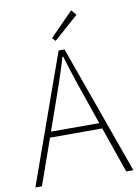

<svg xmlns="http://www.w3.org/2000/svg" viewBox="-100 -999 774 1065"><g transform="rotate(-10 287.0 -466.5)"><path d="M263 -781 402 -904 377 -933 246 -800ZM11 0H48L139 -258H433L523 0H563L303 -726H270ZM150 -290 201 -435C232 -523 258 -597 285 -688H289C316 -597 341 -523 372 -435L422 -290Z"/></g></svg>

Font: Harano Aji Gothic KR ExtraLight
Style: Regular
Weight: 250
Foundry: Masamichi Hosoda
Version: HaranoAjiGothicKR-ExtraLight version 20220220;ttx 4.29.1